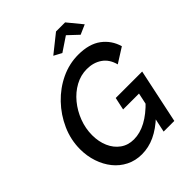

<svg xmlns="http://www.w3.org/2000/svg" viewBox="-252 -1053 1196 1196"><g transform="rotate(-45 345.5 -455.0)"><path d="M292 5Q235 5 188.5 -18.5Q142 -42 109.5 -82.5Q77 -123 59 -176.5Q41 -230 41 -290Q41 -373 75 -449.5Q109 -526 166.5 -586Q224 -646 297 -680.5Q370 -715 449 -715Q545 -715 602 -672.5Q659 -630 679 -560L581 -498Q566 -556 524 -585Q482 -614 424 -614Q370 -614 321.5 -587.5Q273 -561 236 -516Q199 -471 177.5 -414.5Q156 -358 156 -299Q156 -242 176 -196Q196 -150 233.5 -123Q271 -96 322 -96Q376 -96 431 -125.5Q486 -155 542 -214L519 -100Q463 -47 407 -21Q351 5 292 5ZM546 -276H406L424 -359H657L581 0H487ZM335 -820 454 -915H534L612 -820L548 -792L481 -855L387 -792Z"/></g></svg>

Font: Raleway Thin SemiBold
Style: Italic
Weight: 600
Italic angle: -12°
Version: Version 4.026